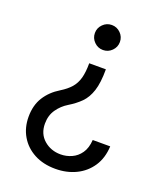

<svg xmlns="http://www.w3.org/2000/svg" viewBox="-137 -640 782 923"><g transform="rotate(20 253.5 -178.5)"><path d="M321 -339.5Q321 -270.2 307.5 -229Q294 -187.9 269 -162.8Q244 -137.8 208.8 -116.5Q177.6 -97.7 156.2 -67.1Q134.9 -36.6 134.9 5.7Q134.9 57.9 170.3 88.6Q205.6 119.3 255.7 119.3Q284.8 119.3 311.8 107.2Q338.8 95.2 356.9 69.2Q375 43.3 377.8 1.4H467.3Q464.5 61.8 435.9 104.8Q407.3 147.7 360.3 170.5Q313.2 193.2 255.7 193.2Q193.2 193.2 146.8 168.3Q100.5 143.5 75.1 100.1Q49.7 56.8 49.7 1.4Q49.7 -57.5 76 -99.4Q102.3 -141.3 149.1 -169.7Q181.1 -189.3 200.1 -211.1Q219.1 -233 227.5 -263.5Q235.8 -294 235.8 -339.5ZM275.6 -549.7Q301.8 -549.7 320.7 -530.9Q339.5 -512.1 339.5 -485.8Q339.5 -459.5 320.7 -440.7Q301.8 -421.9 275.6 -421.9Q249.3 -421.9 230.5 -440.7Q211.6 -459.5 211.6 -485.8Q211.6 -512.1 230.5 -530.9Q249.3 -549.7 275.6 -549.7Z"/></g></svg>

Font: Inter UI
Style: Regular
Weight: 400
Designer: Rasmus Andersson
Foundry: rsms
Version: 3.2;8d6f07862